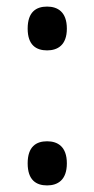

<svg xmlns="http://www.w3.org/2000/svg" viewBox="-20 -556 286 583"><path d="M123 -403C155 -403 183 -419 183 -469C183 -520 155 -536 123 -536C90 -536 64 -520 64 -469C64 -419 90 -403 123 -403ZM123 7C155 7 183 -9 183 -60C183 -111 155 -127 123 -127C90 -127 64 -111 64 -60C64 -9 90 7 123 7Z"/></svg>

Font: Noto Serif Condensed Medium
Style: Regular
Weight: 500
Width: 3
Designer: Monotype Design Team
Foundry: Monotype Imaging Inc.
Version: Version 2.015